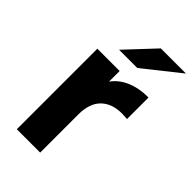

<svg xmlns="http://www.w3.org/2000/svg" viewBox="-228 -829 907 907"><g transform="rotate(45 225.5 -375.5)"><path d="M406 -546V-402Q380 -404 371 -404Q304 -404 266 -366.5Q228 -329 228 -254V0H72V-538H221V-467Q249 -506 296.5 -526Q344 -546 406 -546ZM283 -751H451L270 -607H148Z"/></g></svg>

Font: Idrija
Style: Bold
Weight: 700
Designer: Julieta Ulanovsky
Foundry: Julieta Ulanovsky
Version: Version 7.200